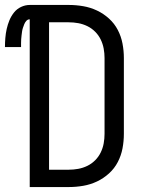

<svg xmlns="http://www.w3.org/2000/svg" viewBox="-56 -755 576 775"><path d="M64 0V-677Q56 -677 50.5 -671Q45 -665 42 -657.5Q39 -650 36.5 -642.5Q34 -635 33 -627.5Q32 -620 31 -612Q30 -604 29.5 -596.5Q29 -589 29 -581Q29 -573 29 -565H-36Q-36 -583 -34.5 -601.5Q-33 -620 -29 -638Q-25 -656 -18 -673Q-11 -690 0.5 -704.5Q12 -719 29 -727Q46 -735 64 -735H222Q251 -735 280 -730Q309 -725 335.5 -712.5Q362 -700 384 -680Q406 -660 419.5 -634Q433 -608 438.5 -579Q444 -550 444 -521V-215Q444 -185 438.5 -156Q433 -127 419.5 -101Q406 -75 384 -55Q362 -35 335.5 -22.5Q309 -10 280 -5Q251 0 222 0ZM142 -70H222Q241 -70 260 -73.5Q279 -77 296.5 -85.5Q314 -94 328 -108Q342 -122 350.5 -139.5Q359 -157 362.5 -176Q366 -195 366 -215V-521Q366 -540 362.5 -559Q359 -578 350.5 -595.5Q342 -613 328 -627Q314 -641 296.5 -649.5Q279 -658 260 -661.5Q241 -665 221 -665H142Z"/></svg>

Font: Iosevka
Style: Regular
Weight: 400
Monospace: yes
Designer: Belleve Invis
Foundry: Belleve Invis
Version: Version 33.2.3; ttfautohint (v1.8.4)